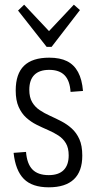

<svg xmlns="http://www.w3.org/2000/svg" viewBox="-20 -793 412 819"><path d="M188 6Q117 6 81.5 -30Q46 -66 38 -141L91 -145Q95 -94 118.5 -70Q142 -46 188 -46Q230 -46 251.5 -67.5Q273 -89 273 -130Q273 -162 261 -182Q249 -202 229 -215Q209 -228 184.5 -238.5Q160 -249 136 -261Q112 -273 92 -291Q72 -309 59.5 -337Q47 -365 47 -407Q47 -478 82.5 -512.5Q118 -547 190 -547Q236 -547 266 -532Q296 -517 313 -485.5Q330 -454 334 -405L281 -401Q278 -449 255.5 -472Q233 -495 190 -495Q148 -495 126.5 -473.5Q105 -452 105 -410Q105 -378 117 -357.5Q129 -337 149 -323.5Q169 -310 193.5 -299Q218 -288 242 -275.5Q266 -263 286 -245Q306 -227 318.5 -199.5Q331 -172 331 -129Q331 -62 295 -28Q259 6 188 6ZM321 -750 200 -593H179L57 -748L83 -773L195 -654H183L295 -773Z"/></svg>

Font: Pathway Extreme Condensed Thin
Style: Regular
Weight: 250
Width: 3
Version: Version 1.001;gftools[0.9.26]